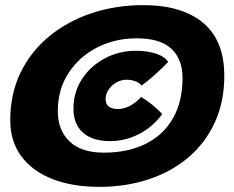

<svg xmlns="http://www.w3.org/2000/svg" viewBox="-20 -695 912 749"><path d="M367.5 34Q263 34 184.8 3.5Q106.5 -27 63.2 -85.2Q20 -143.5 20 -226Q20 -329 60.2 -411.8Q100.5 -494.5 171.8 -553.2Q243 -612 337.2 -643.5Q431.5 -675 539 -675Q689.5 -675 772.2 -606Q855 -537 855 -399.5Q855 -298 818.2 -217.8Q781.5 -137.5 715.2 -81.2Q649 -25 560 4.5Q471 34 367.5 34ZM385 -99.5Q478 -99.5 547 -133.2Q616 -167 654 -232.2Q692 -297.5 692 -391Q692 -463.5 649 -504.5Q606 -545.5 513.5 -545.5Q428.5 -545.5 358.8 -509.8Q289 -474 247.2 -410Q205.5 -346 205.5 -261Q205.5 -187.5 251.2 -143.5Q297 -99.5 385 -99.5ZM410 -144.5Q340.5 -144.5 303.5 -177.8Q266.5 -211 266.5 -270.5Q266.5 -335.5 300 -386.8Q333.5 -438 389 -467.5Q444.5 -497 511 -497Q553 -497 587.8 -486Q622.5 -475 636 -453Q607 -423.5 578.2 -398.2Q549.5 -373 531.5 -361Q526.5 -370.5 509.8 -377.2Q493 -384 475 -384Q442 -384 417 -360.8Q392 -337.5 392 -307.5Q392 -288 405.2 -278.8Q418.5 -269.5 440.5 -269.5Q459.5 -269.5 482.8 -280Q506 -290.5 530.5 -316.5Q551 -305 573 -287Q595 -269 613 -250Q575 -198.5 521.2 -171.5Q467.5 -144.5 410 -144.5Z"/></svg>

Font: Grandstander ExtraBold
Style: Italic
Weight: 800
Italic angle: -15°
Designer: Tyler Finck
Foundry: Etcetera Type Co
Version: Version 1.200; ttfautohint (v1.8.3)